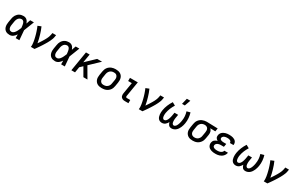

<svg xmlns="http://www.w3.org/2000/svg" viewBox="274 -2570 6802 4391"><g transform="rotate(30 3675.0 -374.0)"><path d="M220 8Q190 8 162 1.5Q134 -5 111 -21Q88 -37 73 -61Q58 -85 51.5 -113Q45 -141 45.5 -171Q46 -201 51 -231L68 -331Q72 -357 80 -382Q88 -407 102.5 -430.5Q117 -454 137 -473.5Q157 -493 181.5 -505.5Q206 -518 232.5 -523Q259 -528 284 -528Q310 -528 334 -519.5Q358 -511 375.5 -494Q393 -477 405 -455.5Q417 -434 425 -411Q433 -438 442.5 -465.5Q452 -493 462 -520H559Q532 -453 506.5 -385.5Q481 -318 454 -252Q460 -189 464.5 -126Q469 -63 475 0H378Q378 -24 377.5 -48.5Q377 -73 377 -98Q363 -77 346.5 -57.5Q330 -38 310 -23Q290 -8 266.5 0Q243 8 220 8ZM220 -76Q240 -76 259.5 -87Q279 -98 293.5 -114.5Q308 -131 319.5 -149.5Q331 -168 340 -187Q349 -206 357 -225.5Q365 -245 374 -265Q372 -284 370 -302.5Q368 -321 365 -339Q362 -357 357 -375Q352 -393 343 -408Q334 -423 318.5 -433.5Q303 -444 284 -444Q269 -444 253.5 -440Q238 -436 224 -427Q210 -418 199.5 -405Q189 -392 181.5 -377.5Q174 -363 169.5 -348Q165 -333 162 -317L146 -217Q143 -201 142 -185Q141 -169 143 -153.5Q145 -138 150 -123.5Q155 -109 165 -98Q175 -87 189.5 -81.5Q204 -76 220 -76Z M779 0Q784 -33 782 -66Q780 -99 775 -130.5Q770 -162 763 -193Q756 -224 748.5 -255Q741 -286 732 -316.5Q723 -347 713 -376.5Q703 -406 692 -435.5Q681 -465 668 -493L755 -528Q776 -483 792 -436.5Q808 -390 822.5 -342Q837 -294 848.5 -245.5Q860 -197 869 -146Q886 -172 903.5 -197.5Q921 -223 937 -249Q953 -275 969 -301.5Q985 -328 998.5 -355.5Q1012 -383 1023 -411Q1034 -439 1039 -468L1048 -520H1145L1136 -468Q1131 -436 1119 -405Q1107 -374 1092.5 -344Q1078 -314 1061.5 -284.5Q1045 -255 1027 -226Q1009 -197 991 -168.5Q973 -140 953.5 -111.5Q934 -83 914.5 -55.5Q895 -28 875 0Z M1420 8Q1390 8 1362 1.5Q1334 -5 1311 -21Q1288 -37 1273 -61Q1258 -85 1251.5 -113Q1245 -141 1245.5 -171Q1246 -201 1251 -231L1268 -331Q1272 -357 1280 -382Q1288 -407 1302.5 -430.5Q1317 -454 1337 -473.5Q1357 -493 1381.5 -505.5Q1406 -518 1432.5 -523Q1459 -528 1484 -528Q1510 -528 1534 -519.5Q1558 -511 1575.5 -494Q1593 -477 1605 -455.5Q1617 -434 1625 -411Q1633 -438 1642.5 -465.5Q1652 -493 1662 -520H1759Q1732 -453 1706.5 -385.5Q1681 -318 1654 -252Q1660 -189 1664.5 -126Q1669 -63 1675 0H1578Q1578 -24 1577.5 -48.5Q1577 -73 1577 -98Q1563 -77 1546.5 -57.5Q1530 -38 1510 -23Q1490 -8 1466.5 0Q1443 8 1420 8ZM1420 -76Q1440 -76 1459.5 -87Q1479 -98 1493.5 -114.5Q1508 -131 1519.5 -149.5Q1531 -168 1540 -187Q1549 -206 1557 -225.5Q1565 -245 1574 -265Q1572 -284 1570 -302.5Q1568 -321 1565 -339Q1562 -357 1557 -375Q1552 -393 1543 -408Q1534 -423 1518.5 -433.5Q1503 -444 1484 -444Q1469 -444 1453.5 -440Q1438 -436 1424 -427Q1410 -418 1399.5 -405Q1389 -392 1381.5 -377.5Q1374 -363 1369.5 -348Q1365 -333 1362 -317L1346 -217Q1343 -201 1342 -185Q1341 -169 1343 -153.5Q1345 -138 1350 -123.5Q1355 -109 1365 -98Q1375 -87 1389.5 -81.5Q1404 -76 1420 -76Z M2166 0 2041 -217 1969 -149 1945 0H1848L1934 -520H2031L1993 -294L2230 -520H2359L2109 -282L2273 0Z M2655 8Q2623 8 2592.5 2.5Q2562 -3 2536 -17.5Q2510 -32 2491.5 -55.5Q2473 -79 2463.5 -107.5Q2454 -136 2454 -167.5Q2454 -199 2459 -231L2476 -331Q2480 -358 2490 -385Q2500 -412 2517 -436Q2534 -460 2558 -478.5Q2582 -497 2608.5 -508Q2635 -519 2663 -523.5Q2691 -528 2718 -528Q2750 -528 2780.5 -522.5Q2811 -517 2837.5 -502.5Q2864 -488 2882.5 -464.5Q2901 -441 2910 -412.5Q2919 -384 2919.5 -352.5Q2920 -321 2915 -289L2898 -189Q2894 -162 2884 -135Q2874 -108 2857 -84Q2840 -60 2816 -41.5Q2792 -23 2765.5 -12Q2739 -1 2710.5 3.5Q2682 8 2655 8ZM2656 -76Q2673 -76 2690 -79Q2707 -82 2724 -89.5Q2741 -97 2755 -109.5Q2769 -122 2779 -137Q2789 -152 2795 -169Q2801 -186 2803 -203L2820 -303Q2823 -321 2823.5 -338.5Q2824 -356 2819.5 -373Q2815 -390 2806 -404Q2797 -418 2783.5 -427.5Q2770 -437 2752.5 -440.5Q2735 -444 2717 -444Q2700 -444 2683 -441Q2666 -438 2649.5 -430.5Q2633 -423 2619 -410.5Q2605 -398 2595 -383Q2585 -368 2579 -351Q2573 -334 2570 -317L2554 -217Q2551 -199 2550.5 -181.5Q2550 -164 2554 -147Q2558 -130 2567.5 -116Q2577 -102 2590 -92.5Q2603 -83 2620.5 -79.5Q2638 -76 2656 -76Z M3262 0Q3243 0 3224.5 -3Q3206 -6 3190.5 -14.5Q3175 -23 3163.5 -36.5Q3152 -50 3146.5 -67Q3141 -84 3141 -103Q3141 -122 3144 -141L3193 -436H3096V-520H3303L3238 -127Q3237 -120 3237 -112.5Q3237 -105 3239.5 -98.5Q3242 -92 3248 -88Q3254 -84 3262 -84H3355V0Z M3629 0Q3634 -33 3632 -66Q3630 -99 3625 -130.5Q3620 -162 3613 -193Q3606 -224 3598.5 -255Q3591 -286 3582 -316.5Q3573 -347 3563 -376.5Q3553 -406 3542 -435.5Q3531 -465 3518 -493L3605 -528Q3626 -483 3642 -436.5Q3658 -390 3672.5 -342Q3687 -294 3698.5 -245.5Q3710 -197 3719 -146Q3736 -172 3753.5 -197.5Q3771 -223 3787 -249Q3803 -275 3819 -301.5Q3835 -328 3848.5 -355.5Q3862 -383 3873 -411Q3884 -439 3889 -468L3898 -520H3995L3986 -468Q3981 -436 3969 -405Q3957 -374 3942.5 -344Q3928 -314 3911.5 -284.5Q3895 -255 3877 -226Q3859 -197 3841 -168.5Q3823 -140 3803.5 -111.5Q3784 -83 3764.5 -55.5Q3745 -28 3725 0Z M4495 8Q4473 8 4453 1Q4433 -6 4419.5 -21Q4406 -36 4397.5 -55.5Q4389 -75 4384 -95Q4373 -75 4358.5 -55.5Q4344 -36 4325.5 -21Q4307 -6 4284 1Q4261 8 4239 8Q4210 8 4184.5 -3Q4159 -14 4142.5 -34.5Q4126 -55 4117.5 -81.5Q4109 -108 4106 -136Q4103 -164 4104 -192.5Q4105 -221 4110 -250Q4122 -322 4151 -392.5Q4180 -463 4222 -528L4304 -483Q4267 -425 4241.5 -363Q4216 -301 4205 -238Q4202 -222 4200.5 -205.5Q4199 -189 4199.5 -173Q4200 -157 4201.5 -141Q4203 -125 4209 -110.5Q4215 -96 4226.5 -86Q4238 -76 4255 -76Q4268 -76 4281.5 -83Q4295 -90 4304.5 -101.5Q4314 -113 4321.5 -125.5Q4329 -138 4334.5 -151.5Q4340 -165 4344 -178.5Q4348 -192 4352 -205.5Q4356 -219 4358.5 -232.5Q4361 -246 4364 -260L4377 -338H4473L4460 -260Q4457 -246 4455.5 -232.5Q4454 -219 4453 -205.5Q4452 -192 4452 -178.5Q4452 -165 4453.5 -152Q4455 -139 4457.5 -126Q4460 -113 4466 -102Q4472 -91 4482.5 -83.5Q4493 -76 4506 -76Q4520 -76 4533.5 -83.5Q4547 -91 4556.5 -102.5Q4566 -114 4573 -127Q4580 -140 4585.5 -153.5Q4591 -167 4595.5 -180.5Q4600 -194 4603.5 -207.5Q4607 -221 4610 -235Q4613 -249 4615 -263Q4626 -325 4621.5 -386Q4617 -447 4598 -503L4690 -528Q4710 -463 4716 -392.5Q4722 -322 4710 -250Q4705 -221 4697 -192.5Q4689 -164 4677 -136Q4665 -108 4647.5 -81.5Q4630 -55 4606.5 -34.5Q4583 -14 4553.5 -3Q4524 8 4495 8ZM4424 -600 4462 -756H4554L4498 -600Z M5054 8Q5022 8 4991.5 2.5Q4961 -3 4935.5 -18Q4910 -33 4891.5 -56Q4873 -79 4863.5 -107.5Q4854 -136 4854 -167.5Q4854 -199 4859 -231L4876 -331Q4880 -358 4890 -384.5Q4900 -411 4917 -434Q4934 -457 4957 -475.5Q4980 -494 5006.5 -505Q5033 -516 5060.5 -522Q5088 -528 5115 -528H5131L5412 -520L5398 -436L5263 -440Q5277 -427 5288 -410Q5299 -393 5304.5 -373.5Q5310 -354 5310 -332.5Q5310 -311 5307 -289L5290 -189Q5286 -162 5276.5 -135.5Q5267 -109 5250.5 -85.5Q5234 -62 5211.5 -43Q5189 -24 5162.5 -12.5Q5136 -1 5108.5 3.5Q5081 8 5054 8ZM5055 -76Q5071 -76 5088 -79Q5105 -82 5121 -90Q5137 -98 5150 -110.5Q5163 -123 5172.5 -138Q5182 -153 5187.5 -169.5Q5193 -186 5195 -203L5212 -303Q5216 -328 5215 -352.5Q5214 -377 5203.5 -398Q5193 -419 5172 -430.5Q5151 -442 5126 -444H5108Q5092 -444 5075.5 -440Q5059 -436 5043.5 -428Q5028 -420 5015 -407.5Q5002 -395 4992.5 -380.5Q4983 -366 4978 -350Q4973 -334 4970 -317L4954 -217Q4951 -199 4950.5 -181.5Q4950 -164 4953.5 -147.5Q4957 -131 4966.5 -117Q4976 -103 4989.5 -93.5Q5003 -84 5019.5 -80Q5036 -76 5054 -76Z M5653 8Q5625 8 5597.5 5Q5570 2 5545 -6Q5520 -14 5498 -28Q5476 -42 5461.5 -63Q5447 -84 5441 -110.5Q5435 -137 5440 -165Q5443 -184 5452.5 -203Q5462 -222 5478.5 -236Q5495 -250 5514 -259Q5533 -268 5553 -274Q5537 -282 5524 -293.5Q5511 -305 5502.5 -320Q5494 -335 5492 -353.5Q5490 -372 5493 -390Q5497 -413 5508.5 -435Q5520 -457 5538.5 -473.5Q5557 -490 5579 -500.5Q5601 -511 5623.5 -517.5Q5646 -524 5669.5 -526Q5693 -528 5715 -528Q5741 -528 5765.5 -525.5Q5790 -523 5813 -516.5Q5836 -510 5857 -498Q5878 -486 5892.5 -468Q5907 -450 5913 -426Q5919 -402 5915 -377L5914 -372H5818L5819 -374Q5822 -393 5812 -408Q5802 -423 5786 -431Q5770 -439 5752 -441.5Q5734 -444 5715 -444Q5703 -444 5690.5 -443Q5678 -442 5665.5 -439.5Q5653 -437 5640.5 -432.5Q5628 -428 5617 -420Q5606 -412 5598 -400.5Q5590 -389 5588 -377Q5586 -364 5590 -353Q5594 -342 5603 -334.5Q5612 -327 5623.5 -323Q5635 -319 5647 -316.5Q5659 -314 5671 -313Q5683 -312 5695 -312H5759L5745 -228H5681Q5667 -228 5652.5 -227.5Q5638 -227 5623.5 -224Q5609 -221 5595 -216Q5581 -211 5568 -202.5Q5555 -194 5546.5 -181Q5538 -168 5535 -154Q5533 -140 5536.5 -126.5Q5540 -113 5549.5 -104Q5559 -95 5572 -89.5Q5585 -84 5598 -81Q5611 -78 5625 -77Q5639 -76 5653 -76Q5667 -76 5681.5 -77Q5696 -78 5710.5 -81.5Q5725 -85 5739.5 -91Q5754 -97 5766 -106Q5778 -115 5787 -128Q5796 -141 5799 -156H5895Q5889 -130 5876.5 -106Q5864 -82 5845.5 -62Q5827 -42 5803.5 -28Q5780 -14 5754.5 -6Q5729 2 5703.5 5Q5678 8 5653 8Z M6445 8Q6423 8 6403 1Q6383 -6 6369.5 -21Q6356 -36 6347.5 -55.5Q6339 -75 6334 -95Q6323 -75 6308.5 -55.5Q6294 -36 6275.5 -21Q6257 -6 6234 1Q6211 8 6189 8Q6160 8 6134.5 -3Q6109 -14 6092.5 -34.5Q6076 -55 6067.5 -81.5Q6059 -108 6056 -136Q6053 -164 6054 -192.5Q6055 -221 6060 -250Q6072 -322 6101 -392.5Q6130 -463 6172 -528L6254 -483Q6217 -425 6191.5 -363Q6166 -301 6155 -238Q6152 -222 6150.5 -205.5Q6149 -189 6149.5 -173Q6150 -157 6151.5 -141Q6153 -125 6159 -110.5Q6165 -96 6176.5 -86Q6188 -76 6205 -76Q6218 -76 6231.5 -83Q6245 -90 6254.5 -101.5Q6264 -113 6271.5 -125.5Q6279 -138 6284.5 -151.5Q6290 -165 6294 -178.5Q6298 -192 6302 -205.5Q6306 -219 6308.5 -232.5Q6311 -246 6314 -260L6327 -338H6423L6410 -260Q6407 -246 6405.5 -232.5Q6404 -219 6403 -205.5Q6402 -192 6402 -178.5Q6402 -165 6403.5 -152Q6405 -139 6407.5 -126Q6410 -113 6416 -102Q6422 -91 6432.5 -83.5Q6443 -76 6456 -76Q6470 -76 6483.5 -83.5Q6497 -91 6506.5 -102.5Q6516 -114 6523 -127Q6530 -140 6535.5 -153.5Q6541 -167 6545.5 -180.5Q6550 -194 6553.5 -207.5Q6557 -221 6560 -235Q6563 -249 6565 -263Q6576 -325 6571.5 -386Q6567 -447 6548 -503L6640 -528Q6660 -463 6666 -392.5Q6672 -322 6660 -250Q6655 -221 6647 -192.5Q6639 -164 6627 -136Q6615 -108 6597.5 -81.5Q6580 -55 6556.5 -34.5Q6533 -14 6503.5 -3Q6474 8 6445 8Z M6929 0Q6934 -33 6932 -66Q6930 -99 6925 -130.5Q6920 -162 6913 -193Q6906 -224 6898.5 -255Q6891 -286 6882 -316.5Q6873 -347 6863 -376.5Q6853 -406 6842 -435.5Q6831 -465 6818 -493L6905 -528Q6926 -483 6942 -436.5Q6958 -390 6972.5 -342Q6987 -294 6998.5 -245.5Q7010 -197 7019 -146Q7036 -172 7053.5 -197.5Q7071 -223 7087 -249Q7103 -275 7119 -301.5Q7135 -328 7148.5 -355.5Q7162 -383 7173 -411Q7184 -439 7189 -468L7198 -520H7295L7286 -468Q7281 -436 7269 -405Q7257 -374 7242.5 -344Q7228 -314 7211.5 -284.5Q7195 -255 7177 -226Q7159 -197 7141 -168.5Q7123 -140 7103.5 -111.5Q7084 -83 7064.5 -55.5Q7045 -28 7025 0Z"/></g></svg>

Font: Iosevka Custom Medium Oblique
Style: Regular
Weight: 500
Italic angle: -9°
Designer: Belleve Invis
Foundry: Belleve Invis
Version: Version 27.0.1